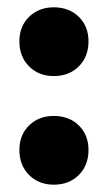

<svg xmlns="http://www.w3.org/2000/svg" viewBox="-20 -497 295 525"><path d="M222 -384Q222 -342 195.5 -315.5Q169 -289 127 -289Q86 -289 59.5 -315.5Q33 -342 33 -384Q33 -425 59.5 -451Q86 -477 127 -477Q169 -477 195.5 -451Q222 -425 222 -384ZM222 -87Q222 -45 195.5 -18.5Q169 8 127 8Q86 8 59.5 -18.5Q33 -45 33 -87Q33 -128 59.5 -154Q86 -180 127 -180Q169 -180 195.5 -154Q222 -128 222 -87Z"/></svg>

Font: #9Slide03 Montserrat ExtraBold
Style: Regular
Weight: 800
Designer: Julieta Ulanovsky
Foundry: Julieta Ulanovsky
Version: Version 6.001